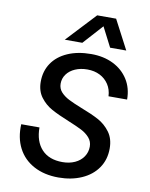

<svg xmlns="http://www.w3.org/2000/svg" viewBox="-100 -1004 850 1089"><g transform="rotate(10 325.0 -460.0)"><path d="M53 -249H158Q158 -169 200 -123.5Q242 -78 320 -78Q360 -78 391.5 -92.5Q423 -107 440.5 -133Q458 -159 458 -191Q458 -221 439 -242.5Q420 -264 391.5 -278.5Q363 -293 314 -313Q252 -338 213 -359.5Q174 -381 147 -417Q120 -453 120 -506Q120 -567 151 -613Q182 -659 240 -684.5Q298 -710 376 -710Q447 -710 502 -683Q557 -656 588.5 -606.5Q620 -557 620 -491H513Q511 -530 492 -559Q473 -588 441.5 -604Q410 -620 369 -620Q330 -620 299 -606.5Q268 -593 250.5 -569Q233 -545 233 -515Q233 -486 251.5 -466Q270 -446 297.5 -432Q325 -418 373 -399Q436 -375 475.5 -353.5Q515 -332 543 -294.5Q571 -257 571 -200Q571 -136 538 -88Q505 -40 446 -14Q387 12 313 12Q231 12 170.5 -20.5Q110 -53 79.5 -112Q49 -171 53 -249ZM370 -932H479L567 -764H474L416 -877L314 -764H213Z"/></g></svg>

Font: Azeret Mono
Style: Italic
Weight: 400
Italic angle: -12°
Designer: Martin Vácha
Foundry: Displaay
Version: Version 1.000; Glyphs 3.0.3, build 3074